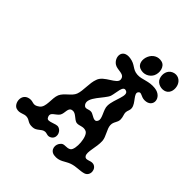

<svg xmlns="http://www.w3.org/2000/svg" viewBox="-224 -926 1104 1104"><g transform="rotate(45 328.0 -374.5)"><path d="M398 -666C433 -652 467 -669 481 -696C496 -726 488 -772 455 -781C421 -790 391 -772 378 -741C366 -713 370 -677 398 -666ZM517 -704C528 -675 568 -664 594 -677C620 -690 625 -724 615 -751C604 -780 574 -795 544 -782C514 -769 506 -733 517 -704ZM410 -629C449 -626 483 -652 536 -645C606 -637 611 -554 543 -554C513 -554 498 -578 485 -561C467 -539 519 -507 523 -471C525 -452 516 -445 515 -429C514 -414 524 -400 524 -379C524 -352 504 -343 505 -314C506 -284 535 -251 537 -217C540 -167 515 -110 531 -87C545 -67 568 -92 592 -87C627 -80 633 -24 595 -12C565 -3 537 -8 502 4C467 16 446 44 399 37C361 31 355 -14 381 -38C396 -53 420 -40 441 -54C466 -72 459 -178 427 -190C400 -201 383 -183 359 -186C336 -191 317 -224 292 -220C260 -217 274 -178 259 -154C243 -130 201 -123 222 -89C234 -68 278 -102 301 -95C335 -84 343 -36 310 -21C292 -12 281 -24 265 -22C240 -19 229 10 197 11C160 13 158 -4 133 -8C106 -12 90 10 58 0C24 -11 13 -83 68 -93C100 -99 106 -75 141 -101C173 -124 156 -186 172 -223C187 -257 230 -276 242 -308C256 -345 248 -400 264 -441C280 -490 366 -507 362 -542C358 -581 310 -565 283 -582C243 -607 242 -677 313 -667C362 -660 367 -632 410 -629ZM427 -518C397 -529 399 -471 388 -436C375 -400 293 -335 319 -295C335 -271 352 -295 376 -290C394 -286 424 -255 437 -282C451 -305 412 -348 414 -382C415 -436 464 -507 427 -518Z"/></g></svg>

Font: PicNic
Style: Regular
Weight: 400
Designer: Mariel Nils
Foundry: Velvetyne Type Foundry
Version: Version 2.000;Glyphs 3.2.3 (3260)